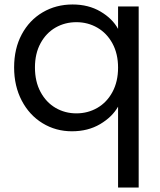

<svg xmlns="http://www.w3.org/2000/svg" viewBox="-20 -577 716 857"><path d="M43 -276Q43 -360 77 -423.5Q111 -487 170.5 -522Q230 -557 304 -557Q375 -557 428.5 -525.5Q482 -494 507 -448V-548H599V260H507V-101Q481 -55 427 -23Q373 9 301 9Q229 9 170 -27Q111 -63 77 -128Q43 -193 43 -276ZM507 -275Q507 -337 482 -383Q457 -429 414.5 -453.5Q372 -478 321 -478Q270 -478 228 -454Q186 -430 161 -384Q136 -338 136 -276Q136 -213 161 -166.5Q186 -120 228 -95.5Q270 -71 321 -71Q372 -71 414.5 -95.5Q457 -120 482 -166.5Q507 -213 507 -275Z"/></svg>

Font: DVN-Poppins
Style: Regular
Weight: 400
Designer: Ninad Kale (Devanagari), Jonny Pinhorn (Latin)
Foundry: Indian Type Foundry
Version: 4.004